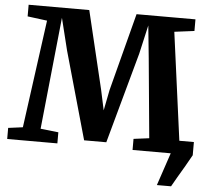

<svg xmlns="http://www.w3.org/2000/svg" viewBox="-60 -807 1142 1052"><g transform="rotate(5 511.0 -281.5)"><path d="M841 180 901.5 0 898.5 -72.5H1022.5V0Q1007 29 987.2 62.5Q967.5 96 949.2 127Q931 158 919 180ZM82 -71.5 163 -665 55 -679V-743H388.5L490.5 -316.5L515 -202.5L537.5 -316.5L648.5 -743H972.5V-679L863 -665L942.5 -72.5L1021 -61V0H691.5V-61L777 -72L736 -508.5L718 -687L682 -529L544.5 -29.5H422.5L286.5 -511.5L243 -687.5L224.5 -508.5L179.5 -72L278 -61V0H2V-61Z"/></g></svg>

Font: Merriweather 24pt ExtraBold
Style: Regular
Weight: 800
Version: Version 2.100